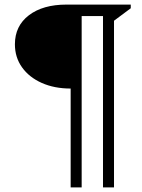

<svg xmlns="http://www.w3.org/2000/svg" viewBox="-20 -710 620 837"><path d="M288 -324Q217 -324 162 -348.5Q107 -373 76 -416.5Q45 -460 45 -517Q45 -597 106 -643.5Q167 -690 270 -690H323V-324ZM288 107V-690H336V107ZM429 107V-690H550V-674L456 -604L477 -649V107ZM322 -640V-690H446V-640Z"/></svg>

Font: Platypi Light Light
Style: Regular
Weight: 300
Version: Version 1.200